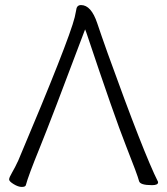

<svg xmlns="http://www.w3.org/2000/svg" viewBox="-20 -726 660 758"><path d="M604 -6Q604 5 580 5Q533 5 529 -11Q523 -35 477.5 -150Q432 -265 321 -597L316 -610L311 -597Q183 -256 137 -143Q91 -30 82 5Q80 12 66 12Q52 12 34 1Q16 -10 16 -17.5Q16 -25 27.5 -44.5Q39 -64 52 -92Q252 -565 275 -658Q280 -680 281 -687Q283 -706 300 -706Q340 -706 364 -634Q379 -589 405 -516Q548 -119 604 -8Q604 -7 604 -6Z"/></svg>

Font: LXGW WenKai Lite Light
Style: Regular
Weight: 300
Designer: LXGW / Fontworks Inc.
Foundry: LXGW / Fontworks Inc.
Version: Version 1.511; March 25, 2025